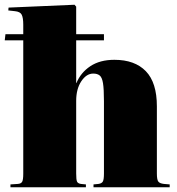

<svg xmlns="http://www.w3.org/2000/svg" viewBox="-20 -789 745 809"><path d="M24 0V-12L55 -14Q69 -15 73.5 -23.5Q78 -32 78 -57V-619H0L3 -645H78V-685Q78 -714 71.5 -727Q65 -740 42 -742L15 -745L16 -757L294 -769L301 -761V-645H418V-619H301V-439H302Q320 -483 360.5 -510Q401 -537 462 -537Q548 -537 594.5 -489Q641 -441 641 -341V-58Q641 -32 647 -24Q653 -16 671 -14L695 -12V0H374V-12L395 -14Q409 -16 413.5 -24.5Q418 -33 418 -58V-363Q418 -414 414 -438.5Q410 -463 400 -471Q390 -479 373 -479Q344 -479 322.5 -446.5Q301 -414 301 -364V-58Q301 -32 304.5 -24Q308 -16 321 -14L342 -12V0Z"/></svg>

Font: Literata 72pt Black
Style: Regular
Weight: 900
Designer: Latin by Veronika Burian and Jose Scaglione. Greek by Irene Vlachou. Cyrillic by Vera Evstafieva.
Foundry: TypeTogether
Version: Version 3.002